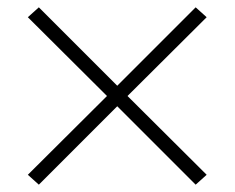

<svg xmlns="http://www.w3.org/2000/svg" viewBox="-20 -602 640 524"><path d="M514 -98 300 -312 86 -98 56 -125 272 -340 56 -555 86 -582 300 -368 514 -582 544 -555 328 -340 544 -125Z"/></svg>

Font: Iosevka Extralight Extended
Style: Regular
Weight: 200
Width: 7
Monospace: yes
Designer: Belleve Invis
Foundry: Belleve Invis
Version: Version 32.5.0; ttfautohint (v1.8.4)